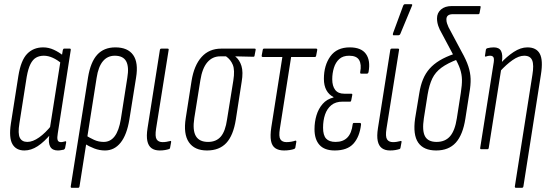

<svg xmlns="http://www.w3.org/2000/svg" viewBox="-20 -715 2637 920"><path d="M97 6Q57 6 39.5 -24.5Q22 -55 32 -122L68 -351Q80 -426 110 -457Q140 -488 187 -488Q213 -488 238 -476.5Q263 -465 285 -447L276 -410Q255 -428 233 -438Q211 -448 190 -448Q169 -448 153 -439Q137 -430 126 -408Q115 -386 108 -347L73 -124Q65 -75 75 -55Q85 -35 111 -35Q137 -35 167.5 -56.5Q198 -78 228 -116L226 -76Q192 -35 160.5 -14.5Q129 6 97 6ZM257 6Q205 6 216 -66L220 -89L218 -94L270 -424L275 -439L281 -475Q283 -482 287 -482H315Q320 -482 319 -475L257 -77Q253 -55 256 -44.5Q259 -34 272 -34Q278 -34 283 -35.5Q288 -37 294 -38Q298 -39 297 -32L292 -6Q291 -1 286 2Q280 3 272.5 4.5Q265 6 257 6Z M324 185Q318 185 319 178L402 -345Q414 -418 446 -453Q478 -488 533 -488Q592 -488 618 -451.5Q644 -415 632 -343L600 -143Q588 -69 558 -31.5Q528 6 483 6Q457 6 432 -3.5Q407 -13 383 -28L390 -67Q409 -55 430.5 -45Q452 -35 477 -35Q509 -35 529.5 -62Q550 -89 559 -144L590 -342Q599 -395 584.5 -421.5Q570 -448 530 -448Q495 -448 473 -421.5Q451 -395 443 -342L361 178Q360 185 354 185Z M745 6Q721 6 706 -5Q691 -16 686 -39.5Q681 -63 687 -101L746 -475Q747 -482 753 -482H783Q790 -482 788 -475L728 -99Q722 -61 730.5 -47.5Q739 -34 759 -34Q769 -34 777.5 -35.5Q786 -37 794 -39Q801 -42 800 -34L795 -7Q794 -2 791 -1Q782 2 770.5 4Q759 6 745 6Z M972 6Q912 6 885 -33.5Q858 -73 870 -149L898 -328Q910 -402 946 -442Q982 -482 1040 -482H1200Q1206 -482 1205 -476L1200 -450Q1200 -443 1194 -443L1108 -445V-444Q1128 -428 1137 -399Q1146 -370 1138 -323L1110 -142Q1098 -66 1064.5 -30Q1031 6 972 6ZM977 -35Q1016 -35 1038 -60.5Q1060 -86 1068 -143L1098 -329Q1106 -379 1095.5 -404.5Q1085 -430 1063 -445H1035Q998 -445 973.5 -416.5Q949 -388 940 -330L911 -149Q902 -91 918.5 -63Q935 -35 977 -35Z M1341 6Q1315 6 1299 -5Q1283 -16 1278.5 -40.5Q1274 -65 1280 -105L1333 -442H1239Q1233 -442 1234 -449L1239 -476Q1240 -482 1245 -482H1495Q1501 -482 1500 -475L1495 -449Q1494 -442 1489 -442H1375L1321 -98Q1315 -61 1323.5 -47.5Q1332 -34 1353 -34Q1364 -34 1375.5 -36Q1387 -38 1395 -41Q1400 -42 1400 -36L1395 -7Q1394 -3 1389 -1Q1381 2 1368 4Q1355 6 1341 6Z M1584 6Q1535 6 1511 -20.5Q1487 -47 1487 -96Q1487 -131 1496.5 -162.5Q1506 -194 1526 -217Q1546 -240 1578 -248V-250Q1556 -261 1544 -283Q1532 -305 1532 -337Q1532 -402 1563 -445Q1594 -488 1656 -488Q1711 -488 1733.5 -456.5Q1756 -425 1746 -370Q1744 -362 1738 -362H1710Q1705 -362 1706 -370Q1713 -406 1701 -427Q1689 -448 1653 -448Q1623 -448 1605.5 -432Q1588 -416 1580 -390Q1572 -364 1572 -335Q1572 -303 1586 -284.5Q1600 -266 1629 -266H1663Q1669 -266 1668 -260L1663 -234Q1662 -228 1658 -228H1622Q1588 -228 1567.5 -211Q1547 -194 1537.5 -166Q1528 -138 1528 -103Q1528 -67 1542.5 -51Q1557 -35 1588 -35Q1624 -35 1644.5 -56Q1665 -77 1670 -120Q1671 -126 1676 -126H1705Q1710 -126 1710 -118Q1703 -59 1673.5 -26.5Q1644 6 1584 6Z M1849 6Q1825 6 1810 -5Q1795 -16 1790 -39.5Q1785 -63 1791 -101L1850 -475Q1851 -482 1857 -482H1887Q1894 -482 1892 -475L1832 -99Q1826 -61 1834.5 -47.5Q1843 -34 1863 -34Q1873 -34 1881.5 -35.5Q1890 -37 1898 -39Q1905 -42 1904 -34L1899 -7Q1898 -2 1895 -1Q1886 2 1874.5 4Q1863 6 1849 6ZM1866 -546Q1863 -546 1862.5 -548Q1862 -550 1863 -555L1912 -688Q1914 -692 1916 -693.5Q1918 -695 1922 -695H1950Q1954 -695 1955 -693Q1956 -691 1954 -687L1898 -552Q1895 -546 1888 -546Z M2070 6Q2010 6 1984 -31.5Q1958 -69 1969 -147L1989 -268Q1995 -306 2007 -335Q2019 -364 2038.5 -386Q2058 -408 2087 -425.5Q2116 -443 2157 -457L2174 -431Q2124 -412 2095 -390.5Q2066 -369 2051.5 -339Q2037 -309 2029 -262L2011 -148Q2002 -89 2016.5 -62Q2031 -35 2072 -35Q2113 -35 2136.5 -62Q2160 -89 2169 -148L2188 -270Q2194 -308 2193.5 -333.5Q2193 -359 2184.5 -384.5Q2176 -410 2155 -446L2098 -553Q2086 -573 2080 -591Q2074 -609 2074 -627Q2074 -653 2093 -669.5Q2112 -686 2145 -686H2279Q2284 -686 2283 -680L2278 -653Q2277 -647 2272 -647H2150Q2119 -647 2119 -622Q2119 -612 2122 -603Q2125 -594 2129 -585L2192 -467Q2214 -428 2224 -397.5Q2234 -367 2235 -337.5Q2236 -308 2229 -269L2210 -147Q2198 -69 2164 -31.5Q2130 6 2070 6Z M2453 185Q2446 185 2447 178L2531 -356Q2539 -404 2530 -426Q2521 -448 2492 -448Q2466 -448 2436 -427Q2406 -406 2375 -372L2378 -411Q2408 -444 2441.5 -466Q2475 -488 2507 -488Q2550 -488 2566.5 -457.5Q2583 -427 2572 -358L2488 178Q2487 185 2480 185ZM2285 0Q2280 0 2281 -7L2344 -405Q2349 -431 2345 -439.5Q2341 -448 2328 -448Q2324 -448 2318.5 -447Q2313 -446 2308 -444Q2302 -443 2304 -449L2308 -476Q2309 -480 2310.5 -481.5Q2312 -483 2315 -484Q2322 -486 2330.5 -487Q2339 -488 2346 -488Q2372 -488 2381 -470.5Q2390 -453 2385 -418L2382 -398V-386L2322 -7Q2321 0 2316 0Z"/></svg>

Font: Sofia Sans Extra Condensed Light
Style: Italic
Weight: 300
Italic angle: -9°
Version: Version 4.100